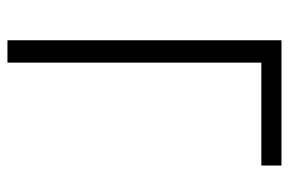

<svg xmlns="http://www.w3.org/2000/svg" viewBox="-150 -625 775 515"><g transform="rotate(90 237.5 -367.5)"><path d="M88 0V-735H424V-681H148V0Z"/></g></svg>

Font: Iosevka QP Light
Style: Regular
Weight: 300
Designer: Belleve Invis
Foundry: Belleve Invis
Version: Version 20.0.0; ttfautohint (v1.8.4)